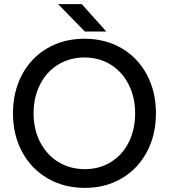

<svg xmlns="http://www.w3.org/2000/svg" viewBox="-20 -900 819 932"><path d="M43 -350Q43 -455 87 -537.5Q131 -620 210 -666Q289 -712 390 -712Q491 -712 570 -666Q649 -620 693 -537.5Q737 -455 737 -350Q737 -245 693 -162.5Q649 -80 570.5 -34Q492 12 392 12Q291 12 211.5 -34Q132 -80 87.5 -162.5Q43 -245 43 -350ZM392 -79Q463 -79 518.5 -113.5Q574 -148 605 -209.5Q636 -271 636 -350Q636 -428 604.5 -490Q573 -552 517 -586.5Q461 -621 390 -621Q319 -621 262.5 -586.5Q206 -552 174.5 -490Q143 -428 143 -350Q143 -272 175 -210Q207 -148 263.5 -113.5Q320 -79 392 -79ZM262 -880H377L496 -747H392Z"/></svg>

Font: Oak Sans Medium
Style: Regular
Weight: 500
Designer: Erik Kennedy, Walven
Foundry: Erik Kennedy, Walven
Version: Version 1.000